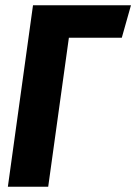

<svg xmlns="http://www.w3.org/2000/svg" viewBox="-20 -713 520 733"><path d="M480 -693 445 -569H243L164 0H10L106 -693Z"/></svg>

Font: Fira Sans Extra Condensed
Style: Bold Italic
Weight: 700
Width: 3
Italic angle: -8°
Designer: Carrois Corporate & Edenspiekermann AG
Foundry: Carrois Corporate GbR & Edenspiekermann AG
Version: Version 4.203